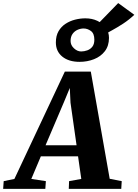

<svg xmlns="http://www.w3.org/2000/svg" viewBox="-99 -1200 874 1220"><path d="M-79 0 -75.5 -49 -7.5 -63 313 -745H478L598 -64L674.5 -49L671.5 0H338L340 -49L417.5 -63L397 -206.5H160.5L100 -63L192.5 -49L189 0ZM190.5 -277H387.5L349 -547.5L344.5 -641L308.5 -554ZM407 -807Q338 -807 297 -840.2Q256 -873.5 256 -930Q256 -972.5 273 -1001.8Q290 -1031 317.8 -1049Q345.5 -1067 378.2 -1075.2Q411 -1083.5 443.5 -1083.5Q486 -1083.5 519.8 -1067.5Q553.5 -1051.5 573.5 -1023.5Q593.5 -995.5 593.5 -959.5Q593.5 -908.5 567.2 -874.5Q541 -840.5 498.2 -823.8Q455.5 -807 407 -807ZM416.5 -873Q436 -873 455.5 -880Q475 -887 487.8 -903.2Q500.5 -919.5 500.5 -947.5Q500.5 -987 478.8 -1003Q457 -1019 432 -1019Q413.5 -1019 394.2 -1010.8Q375 -1002.5 362.2 -984.8Q349.5 -967 349.5 -939.5Q349.5 -913 371 -893Q392.5 -873 416.5 -873ZM551.5 -973.5 493.5 -1017.5 652 -1180.5 754.5 -1106Q720.5 -1074 683.8 -1050Q647 -1026 613 -1007.5Q579 -989 551.5 -973.5Z"/></svg>

Font: Merriweather 28pt Black
Style: Italic
Weight: 900
Italic angle: -7.8°
Version: Version 2.101